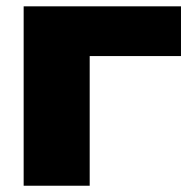

<svg xmlns="http://www.w3.org/2000/svg" viewBox="-20 -592 611 612"><path d="M556.9 -413.3H169.5L265.9 -509.7V0H55.4V-571.8H556.9Z"/></svg>

Font: Unbounded Variable
Style: Regular
Weight: 400
Designer: Luke Prowse, Jean-Baptiste Morizot, Fátima Lázaro, Florian Runge
Foundry: NaN
Version: Version 1.600;FEAKit 1.0